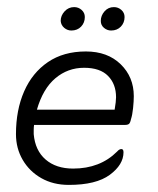

<svg xmlns="http://www.w3.org/2000/svg" viewBox="-20 -512 446 541"><path d="M151 -453Q151 -468 162 -480Q173 -492 189 -492Q201 -492 210 -484Q219 -476 219 -464Q219 -448 208.5 -437Q198 -426 181 -426Q170 -426 161 -433.5Q152 -441 151 -453ZM264 -453Q264 -468 274.5 -480Q285 -492 301 -492Q313 -492 322 -484Q331 -476 331 -464Q331 -448 320.5 -437Q310 -426 293 -426Q282 -426 273 -433.5Q264 -441 264 -453ZM76 -160Q75 -153 75 -146Q75 -139 75 -134Q79 -88 108.5 -62.5Q138 -37 186 -37Q262 -37 310 -85Q316 -92 322 -92Q328 -92 328 -83Q328 -48 289.5 -19.5Q251 9 174 9Q130 9 96.5 -10Q63 -29 44 -61.5Q25 -94 25 -134Q25 -202 48 -254.5Q71 -307 115 -337Q159 -367 222 -367Q283 -367 320 -331Q357 -295 357 -241Q357 -227 355 -207.5Q353 -188 349 -176Q347 -166 343.5 -163Q340 -160 332 -160ZM84 -203H303Q307 -226 307 -238Q307 -275 284.5 -298Q262 -321 217 -321Q171 -321 136 -291.5Q101 -262 84 -203Z"/></svg>

Font: Zain Light
Style: Italic
Weight: 300
Italic angle: -10°
Designer: Zain,Boutros
Foundry: Mobile Telecommunications Company (Zain), 2024
Version: Version 1.51; ttfautohint (v1.8.4)